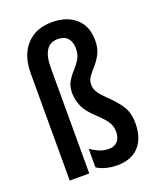

<svg xmlns="http://www.w3.org/2000/svg" viewBox="-143 -851 779 948"><g transform="rotate(-20 246.0 -377.5)"><path d="M416 -608.4Q416 -567.4 401.9 -539.3Q387.7 -511.2 369.1 -490.5Q350.6 -469.7 336.4 -450.4Q322.3 -431.2 322.3 -407.7Q322.3 -385.7 335.7 -365.7Q349.1 -345.7 376.5 -319.8Q421.9 -275.9 442.4 -241.5Q462.9 -207 462.9 -156.7Q462.9 -77.6 422.9 -33.9Q382.8 9.8 308.6 9.8Q281.7 9.8 253.9 3.4Q226.1 -2.9 202.6 -17.6V-115.7Q224.1 -100.1 247.6 -90.3Q271 -80.6 296.4 -80.6Q327.1 -80.6 343 -98.9Q358.9 -117.2 358.9 -148.9Q358.9 -177.2 344.7 -199.7Q330.6 -222.2 294.9 -255.4Q249.5 -296.4 234.6 -332Q219.7 -367.7 219.7 -401.9Q219.7 -436.5 233.6 -460.4Q247.6 -484.4 266.1 -504.2Q284.7 -523.9 298.8 -546.9Q313 -569.8 313 -603.5Q313 -636.7 295.9 -656.7Q278.8 -676.8 243.7 -676.8Q163.6 -676.8 163.6 -555.2V0H61V-562.5Q61 -656.7 109.9 -710.9Q158.7 -765.1 245.1 -765.1Q323.2 -765.1 369.6 -723.9Q416 -682.6 416 -608.4Z"/></g></svg>

Font: Open Sans Condensed SemiBold
Style: Regular
Weight: 600
Width: 3
Designer: Monotype Design Team
Foundry: Monotype Imaging Inc.
Version: Version 3.000; ttfautohint (v1.8.4)